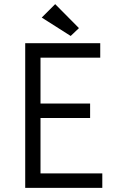

<svg xmlns="http://www.w3.org/2000/svg" viewBox="-20 -909 580 929"><path d="M102 0H475V-70H176V-338H416V-408H176V-630H465V-700H102ZM247 -889 182 -824 322 -735 362 -773Z"/></svg>

Font: Tilda Sans VF
Style: Regular
Weight: 400
Designer: ParaType Ltd
Foundry: ParaType Ltd
Version: Version 1.010